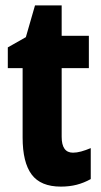

<svg xmlns="http://www.w3.org/2000/svg" viewBox="-20 -683 374 713"><path d="M251 -116Q265 -116 281.5 -120.5Q298 -125 317 -133V-18Q292 -4 265 3Q238 10 206 10Q131 10 97.5 -35Q64 -80 64 -172V-430H9V-507L76 -545L110 -663H209V-550H310V-430H209V-175Q209 -116 251 -116Z"/></svg>

Font: Noto Sans Hebrew ExtraCondensed ExtraBold
Style: Regular
Weight: 800
Width: 2
Designer: Monotype Design Team
Foundry: Monotype Imaging Inc.
Version: Version 2.004; ttfautohint (v1.8.4.7-5d5b)